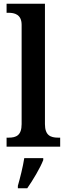

<svg xmlns="http://www.w3.org/2000/svg" viewBox="-20 -780 354 1021"><path d="M15 0H300V-48H289C249 -48 219 -60 219 -120V-760H15V-712H26C56 -712 95 -704 95 -648V-120C95 -60 66 -48 26 -48H15ZM75 208V221H125C155 178 194 113 210 71V61H109C102 107 87 166 75 208Z"/></svg>

Font: Noto Serif Devanagari SemiCondensed SemiBold
Style: Regular
Weight: 600
Width: 4
Designer: Universal Thirst, Indian Type Foundry and the Monotype Design Team
Foundry: Monotype Imaging Inc.
Version: Version 2.004